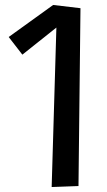

<svg xmlns="http://www.w3.org/2000/svg" viewBox="-20 -739 432 773"><path d="M194 -719 15 -590 70 -519 207 -628 188 14 296 10 304 -706Z"/></svg>

Font: McLaren
Style: Regular
Weight: 400
Designer: Astigmatic (AOETI)
Foundry: Astigmatic (AOETI)
Version: Version 1.000